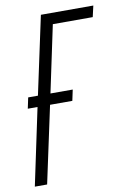

<svg xmlns="http://www.w3.org/2000/svg" viewBox="-82 -765 544 815"><g transform="rotate(-10 189.5 -357.0)"><path d="M54 0 125 -331H221L231 -378H135L196 -666H368L379 -714H153L81 -378H39L29 -331H71L1 0Z"/></g></svg>

Font: Noto Sans Display Condensed Light
Style: Italic
Weight: 300
Width: 3
Designer: Monotype Design team
Foundry: Monotype Imaging Inc.
Version: 1.000